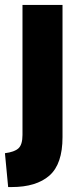

<svg xmlns="http://www.w3.org/2000/svg" viewBox="-27 -548 336 777"><path d="M20 209H6L-7 72Q32 67 48 52Q64 37 64 -2V-528H226V7Q226 116 173 162.5Q120 209 20 209Z"/></svg>

Font: Bricolage Grotesque 10pt ExtraBold
Style: Regular
Weight: 800
Designer: Mathieu Triay
Foundry: Atelier Triay
Version: Version 1.000; ttfautohint (v1.8.4.7-5d5b);gftools[0.9.32]